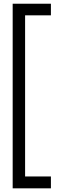

<svg xmlns="http://www.w3.org/2000/svg" viewBox="-20 -757 345 1042"><path d="M48.8 265.1V-736.8H256.3V-673.8H116.2V200.7H256.3V265.1Z"/></svg>

Font: Dima Niloofar
Style: Regular
Weight: 400
Designer: R.Balvardi
Foundry: Dima Software Group
Version: Version 3.00;November 13, 2018;FontCreator 11.5.0.2427 64-bi